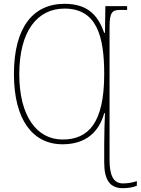

<svg xmlns="http://www.w3.org/2000/svg" viewBox="-20 -746 737 1006"><path d="M624 240C652 240 680 235 697 227V203C677 210 651 215 624 215C572 215 554 169 554 92V-605C554 -683 569 -694 610 -694H646V-714H532L530 -574H526C496 -657 448 -726 318 -726C153 -726 53 -602 53 -358C53 -122 149 10 308 10C430 10 499 -55 526 -153H530C528 -113 526 -35 526 11V104C526 199 557 240 624 240ZM308 -15C171 -15 81 -140 81 -357C81 -584 176 -701 318 -701C485 -701 526 -560 526 -358C526 -101 443 -15 308 -15Z"/></svg>

Font: Noto Serif SemiCondensed Thin
Style: Regular
Weight: 100
Width: 4
Designer: Monotype Design Team
Foundry: Monotype Imaging Inc.
Version: Version 2.015